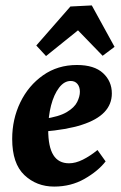

<svg xmlns="http://www.w3.org/2000/svg" viewBox="-20 -676 448 709"><path d="M264 -436Q328 -436 360.5 -406Q393 -376 393 -331Q393 -291 365.5 -262Q338 -233 282 -215Q226 -197 140 -190L142 -237Q198 -245 226.5 -262Q255 -279 265 -299.5Q275 -320 275 -337Q275 -355 266 -366Q257 -377 241 -377Q217 -377 198 -352Q179 -327 168.5 -286.5Q158 -246 158 -197Q158 -134 177 -103.5Q196 -73 235 -73Q259 -73 286 -86.5Q313 -100 340 -122L370 -80Q342 -44 292 -15.5Q242 13 180 13Q115 13 70 -29.5Q25 -72 25 -163Q25 -236 55 -298Q85 -360 139 -398Q193 -436 264 -436ZM114 -508 240 -652 319 -656 403 -503 359 -470 268 -564 150 -469Z"/></svg>

Font: Rasa
Style: Bold Italic
Weight: 700
Italic angle: -7.10001°
Designer: Anna Giedrys (Yrsa+Rasa design), David Brezina (Yrsa art-direction, Rasa art-direction, design)
Foundry: Rosetta Type Foundry
Version: Version 2.004